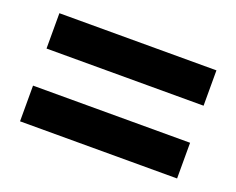

<svg xmlns="http://www.w3.org/2000/svg" viewBox="-63 -558 629 511"><g transform="rotate(20 251.5 -303.0)"><path d="M29.3 -356H474.1V-456.1H29.3ZM29.3 -149.9H474.1V-251H29.3Z"/></g></svg>

Font: Doppio One
Style: Regular
Weight: 400
Designer: Szymon Celej
Foundry: Sorkin Type Co
Version: Version 1.002